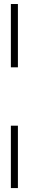

<svg xmlns="http://www.w3.org/2000/svg" viewBox="-20 -770 143 954"><path d="M34 -435.5V-750H69V-435.5ZM34 164.5V-145.5H69V164.5Z"/></svg>

Font: Imbue Thin 10pt Medium
Style: Regular
Weight: 500
Version: Version 1.102